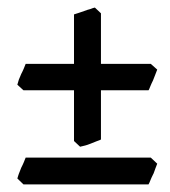

<svg xmlns="http://www.w3.org/2000/svg" viewBox="-20 -542 450 508"><path d="M247.1 -172.9Q246.1 -171.9 234.9 -168L220.2 -162.1Q210.4 -158.2 205.3 -157Q200.2 -155.8 191.9 -153.8L175.8 -168.9V-303.2H42L25.9 -317.9Q27.8 -325.7 29.8 -331.1L36.1 -346.2Q38.1 -350.1 40 -354Q42 -357.9 43 -360.8Q47.9 -372.1 47.9 -373H175.8V-503.9L188 -507.8Q194.8 -509.8 202.9 -512.9Q210.9 -516.1 219.2 -518.1Q226.1 -521 231 -522L247.1 -506.8V-373H378.9L396 -357.9Q396 -356.9 391.1 -345.2L384.8 -329.1Q382.8 -325.2 380.9 -321Q378.9 -316.9 377.9 -314Q377 -312 375.5 -308.1Q374 -304.2 373 -303.2H247.1ZM396 -108.9Q396 -107.9 391.1 -96.2Q390.1 -94.2 388.2 -88.1Q386.2 -82 384.8 -80.1Q382.8 -76.2 380.9 -72Q378.9 -67.9 377.9 -64.9Q377 -62 375.5 -59.1Q374 -56.2 373 -54.2H42L25.9 -69.8Q25.9 -70.8 26.9 -73Q27.8 -75.2 28.3 -77.6Q28.8 -80.1 29.8 -82Q30.8 -84 33 -90.1Q35.2 -96.2 36.1 -98.1Q38.1 -102.1 40 -106Q42 -109.9 43 -112.8Q47.9 -124 47.9 -125H378.9Z"/></svg>

Font: Gentium Basic
Style: Bold
Weight: 700
Designer: J. Victor Gaultney and Annie Olsen
Foundry: SIL International
Version: Version 1.100